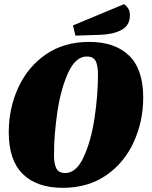

<svg xmlns="http://www.w3.org/2000/svg" viewBox="-20 -881 729 921"><path d="M667 -413Q667 -299 621.5 -199.5Q576 -100 489 -40Q402 20 281 20Q157 20 89.5 -46Q22 -112 22 -247Q22 -361 67.5 -460.5Q113 -560 200 -620Q287 -680 408 -680Q532 -680 599.5 -614Q667 -548 667 -413ZM239 -137Q239 -96 250 -73.5Q261 -51 293 -51Q346 -51 381.5 -128Q417 -205 433.5 -315Q450 -425 450 -524Q450 -566 439 -588Q428 -610 396 -610Q343 -610 307.5 -533Q272 -456 255.5 -346Q239 -236 239 -137ZM603 -807Q603 -759 563 -737.5Q523 -716 461 -714L342 -710L330 -759L575 -861Q589 -851 596 -838.5Q603 -826 603 -807Z"/></svg>

Font: Sansita ExtraBold Italic
Style: Regular
Weight: 800
Italic angle: -11°
Designer: Pablo Cosgaya
Foundry: Omnibus-Type
Version: Version 1.006